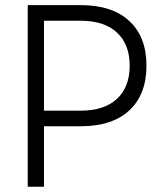

<svg xmlns="http://www.w3.org/2000/svg" viewBox="-20 -713 626 733"><path d="M85.9 0V-693.4H288.6Q408.2 -693.4 473.6 -632.8Q539.1 -572.3 539.1 -462.4Q539.1 -352.1 473.6 -291.5Q408.2 -231 288.6 -231H147.9V0ZM288.6 -633.8H147.9V-290.5H288.6Q377.4 -290.5 426.3 -335.4Q475.1 -380.4 475.1 -462.4Q475.1 -543.9 426.3 -588.9Q377.4 -633.8 288.6 -633.8Z"/></svg>

Font: Caskaydia Cove Light
Style: Regular
Weight: 300
Monospace: yes
Designer: Aaron Bell
Foundry: Saja Typeworks
Version: Version 4.300; ttfautohint (v1.8.3)